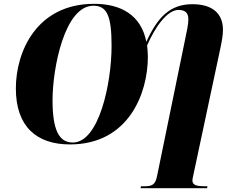

<svg xmlns="http://www.w3.org/2000/svg" viewBox="-20 -745 1232 1005"><path d="M346 11C653 11 754 -256 754 -448C754 -469 752 -489 750 -507C790 -600 854 -693 914 -693C943 -693 966 -683 966 -644C966 -616 957 -579 949 -539L802 177C793 223 775 230 735 230H718L716 240H1064L1066 230H1054C1014 230 987 226 987 199C987 195 989 185 994 162L1133 -490C1142 -533 1147 -562 1147 -589C1147 -677 1089 -723 987 -723C871 -723 805 -656 746 -526C719 -666 613 -725 473 -725C172 -725 63 -475 63 -282C63 -83 171 11 346 11ZM361 1C290 1 255 -62 255 -221C255 -385 317 -715 469 -715C540 -715 564 -662 564 -505C564 -308 498 1 361 1Z"/></svg>

Font: Noto Serif Display SemiCondensed Black
Style: Italic
Weight: 900
Width: 4
Italic angle: -12°
Designer: Monotype Design Team
Foundry: Monotype Imaging Inc.
Version: Version 2.009